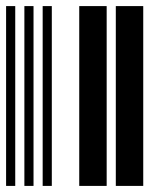

<svg xmlns="http://www.w3.org/2000/svg" viewBox="-20 -610 520 630"><path d="M0 0V-590H30V0ZM60 0V-590H90V0ZM120 0V-590H150V0ZM240 0V-590H330V0ZM360 0V-590H450V0Z"/></svg>

Font: Libre Barcode 39 Extended
Style: Regular
Weight: 400
Version: Version 1.005; ttfautohint (v1.8.3)